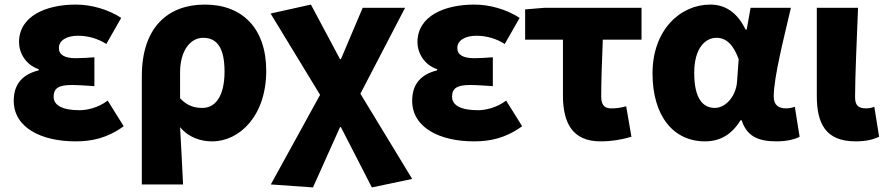

<svg xmlns="http://www.w3.org/2000/svg" viewBox="-20 -603 3863 838"><path d="M309 14C380 14 446 1 520 -52L450 -164C408 -132 359 -122 327 -122C253 -122 214 -143 214 -181C214 -219 238 -232 293 -232C324 -232 359 -229 392 -227V-353C366 -351 335 -349 311 -349C263 -349 237 -363 237 -394C237 -426 270 -447 321 -447C363 -447 407 -435 444 -411L509 -525C452 -562 379 -583 311 -583C181 -583 63 -533 63 -419C63 -374 91 -320 149 -301V-296C81 -279 40 -239 40 -163C40 -45 162 14 309 14Z M599 202H779C775 120 771 38 766 -48C805 -1 859 14 906 14C1026 14 1142 -98 1142 -294C1142 -477 1040 -583 874 -583C716 -583 599 -487 599 -270ZM864 -132C831 -132 799 -139 766 -174V-287C766 -378 808 -438 867 -438C929 -438 960 -391 960 -291C960 -177 916 -132 864 -132Z M1346 215 1464 -48H1468L1603 215L1779 178L1553 -194L1748 -569H1563L1468 -345H1464L1337 -583L1161 -544L1377 -189L1162 202Z M2048 14C2119 14 2185 1 2259 -52L2189 -164C2147 -132 2098 -122 2066 -122C1992 -122 1953 -143 1953 -181C1953 -219 1977 -232 2032 -232C2063 -232 2098 -229 2131 -227V-353C2105 -351 2074 -349 2050 -349C2002 -349 1976 -363 1976 -394C1976 -426 2009 -447 2060 -447C2102 -447 2146 -435 2183 -411L2248 -525C2191 -562 2118 -583 2050 -583C1920 -583 1802 -533 1802 -419C1802 -374 1830 -320 1888 -301V-296C1820 -279 1779 -239 1779 -163C1779 -45 1901 14 2048 14Z M2601 14C2653 14 2698 5 2736 -6L2713 -139C2687 -132 2669 -130 2648 -130C2622 -130 2604 -141 2604 -181C2604 -242 2607 -336 2611 -430H2780V-569H2357L2272 -562V-430H2437V-187C2437 -67 2478 14 2601 14Z M3057 14C3123 14 3174 -16 3212 -78H3217C3239 -10 3287 14 3368 14C3415 14 3449 5 3470 -6L3449 -137C3436 -132 3423 -130 3412 -130C3380 -130 3357 -142 3357 -182C3357 -265 3402 -440 3432 -569H3256L3239 -474H3234C3197 -551 3143 -583 3080 -583C2948 -583 2828 -471 2828 -283C2828 -98 2918 14 3057 14ZM3100 -132C3045 -132 3010 -177 3010 -285C3010 -394 3059 -438 3107 -438C3153 -438 3182 -404 3204 -345L3197 -248C3193 -183 3147 -132 3100 -132Z M3714 14C3764 14 3792 5 3817 -6L3796 -137C3785 -132 3770 -130 3761 -130C3728 -130 3712 -141 3712 -179C3712 -269 3720 -439 3725 -569H3545V-185C3545 -66 3582 14 3714 14Z"/></svg>

Font: Noto Sans KR Black
Style: Regular
Weight: 900
Designer: Ryoko NISHIZUKA 西塚涼子 (kana, bopomofo & ideographs); Paul D. Hunt (Latin, Greek & Cyrillic); Sandoll Communications 산돌커뮤니
Foundry: Adobe
Version: Version 2.004;hotconv 1.0.118;makeotfexe 2.5.65603